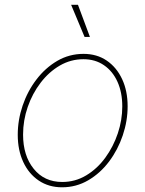

<svg xmlns="http://www.w3.org/2000/svg" viewBox="-20 -777 612 808"><path d="M241.2 11.2Q185.1 11.2 143.1 -17.1Q101.1 -45.4 77.9 -95.2Q54.7 -145 54.7 -210Q54.7 -272 75.2 -332.5Q95.7 -393.1 133.1 -442.1Q170.4 -491.2 220.9 -520.8Q271.5 -550.3 331.5 -550.3Q387.7 -550.3 429.2 -522Q470.7 -493.7 493.9 -444.1Q517.1 -394.5 517.1 -329.6Q517.1 -268.1 496.6 -207.3Q476.1 -146.5 439 -97.2Q401.9 -47.9 351.3 -18.3Q300.8 11.2 241.2 11.2ZM241.7 -11.2Q296.9 -11.2 343 -39.1Q389.2 -66.9 423.1 -113.3Q457 -159.7 475.8 -215.8Q494.6 -272 494.6 -329.1Q494.6 -387.7 474.6 -432.4Q454.6 -477.1 417.7 -502.4Q380.9 -527.8 331.1 -527.8Q277.8 -527.8 231.9 -501.2Q186 -474.6 151.1 -429Q116.2 -383.3 96.7 -326.9Q77.1 -270.5 77.1 -210.4Q77.1 -122.1 121.8 -66.7Q166.5 -11.2 241.7 -11.2ZM335.9 -621.6 279.3 -756.8H308.1L358.4 -621.6Z"/></svg>

Font: Inter 16pt Thin
Style: Italic
Weight: 250
Italic angle: -9.3988°
Version: Version 4.001;git-66647c0bb